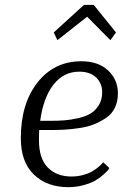

<svg xmlns="http://www.w3.org/2000/svg" viewBox="-20 -763 507 793"><path d="M406 -93 432 -69Q430 -66 426 -60.5Q422 -55 407 -41.5Q392 -28 374 -17.5Q356 -7 326 1.5Q296 10 262 10Q174 10 120 -42Q66 -94 66 -192Q66 -335 135 -422.5Q204 -510 316 -510Q386 -510 426.5 -472Q467 -434 467 -378Q467 -344 454.5 -318Q442 -292 418 -276Q394 -260 368 -249.5Q342 -239 307.5 -234Q273 -229 246.5 -227.5Q220 -226 187 -226H142Q141 -212 141 -183Q141 -108 177.5 -71Q214 -34 275 -34Q300 -34 322.5 -40Q345 -46 359.5 -54.5Q374 -63 385 -72Q396 -81 401 -87ZM307 -467Q243 -467 201 -413.5Q159 -360 146 -264H189Q221 -264 246.5 -266Q272 -268 303 -275Q334 -282 354 -294Q374 -306 388 -328.5Q402 -351 402 -382Q402 -419 377 -443Q352 -467 307 -467ZM367 -743 459 -629 436 -597 340 -694 217 -597 202 -629 327 -743Z"/></svg>

Font: ArsenalItalic
Style: Italic
Weight: 400
Italic angle: -9°
Designer: Andrij Shevchenko
Foundry: Stairsfor.com
Version: Version 1.000